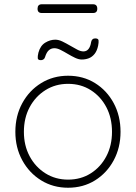

<svg xmlns="http://www.w3.org/2000/svg" viewBox="-20 -870 637 900"><path d="M545 -252Q545 -178 513 -118.5Q481 -59 425.5 -24.5Q370 10 299 10Q229 10 173 -24.5Q117 -59 84.5 -118.5Q52 -178 52 -252Q52 -327 84.5 -386.5Q117 -446 173 -480.5Q229 -515 299 -515Q370 -515 425.5 -480.5Q481 -446 513 -386.5Q545 -327 545 -252ZM505 -252Q505 -317 478.5 -367.5Q452 -418 405.5 -447.5Q359 -477 299 -477Q240 -477 193 -447.5Q146 -418 119 -367.5Q92 -317 92 -252Q92 -188 119 -137.5Q146 -87 193 -57.5Q240 -28 299 -28Q359 -28 405.5 -57.5Q452 -87 478.5 -137.5Q505 -188 505 -252ZM172 -588Q158 -588 157 -597Q156 -606 160 -623Q169 -656 192 -670Q215 -684 239 -684Q255 -684 272.5 -675.5Q290 -667 308 -656.5Q326 -646 342 -637.5Q358 -629 371 -629Q386 -629 395 -640.5Q404 -652 407 -672Q408 -680 413 -685Q418 -690 426 -690Q441 -690 442 -680.5Q443 -671 440 -656Q435 -632 423.5 -617.5Q412 -603 396.5 -597Q381 -591 363 -591Q349 -591 332 -599Q315 -607 297.5 -617.5Q280 -628 264 -636Q248 -644 235 -644Q220 -644 209 -634.5Q198 -625 191 -602Q189 -595 183.5 -591.5Q178 -588 172 -588ZM176 -809Q156 -809 156 -829Q156 -850 176 -850H416Q436 -850 436 -829Q436 -809 416 -809Z"/></svg>

Font: Quicksand Light Light
Style: Regular
Weight: 300
Version: Version 3.006